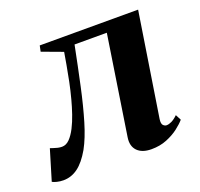

<svg xmlns="http://www.w3.org/2000/svg" viewBox="-134 -620 772 741"><g transform="rotate(-20 252.0 -250.0)"><path d="M437.5 -87Q435 -68 441.5 -61.8Q448 -55.5 455 -55.5Q464 -55.5 475.8 -61Q487.5 -66.5 501.5 -80L513.5 -57Q501.5 -43 481 -27.2Q460.5 -11.5 432.2 0Q404 11.5 369 11.5Q330.5 11.5 311.2 -8.5Q292 -28.5 297.5 -63.5L360 -470H227.5Q210.5 -384.5 194.2 -309.5Q178 -234.5 160.2 -175Q142.5 -115.5 120.5 -75.5Q95.5 -32 68.2 -12Q41 8 8.5 8Q-5.5 8 -18.2 4.8Q-31 1.5 -36.5 -2L1 -126.5Q6.5 -125 14 -122.2Q21.5 -119.5 30.2 -117.5Q39 -115.5 47.5 -115.5Q64.5 -115.5 78.8 -130Q93 -144.5 105 -168Q117 -191.5 126.5 -219.5Q136 -247.5 143 -274Q152 -307.5 159 -341.8Q166 -376 171.2 -406Q176.5 -436 180 -457L95 -488.5L100 -512.5H504Z"/></g></svg>

Font: Merriweather 120pt
Style: Bold Italic
Weight: 700
Italic angle: -7.8°
Version: Version 2.101